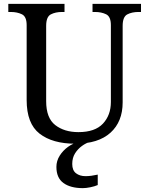

<svg xmlns="http://www.w3.org/2000/svg" viewBox="-20 -734 765 994"><path d="M370 10Q252 10 185 -42Q118 -94 118 -216V-604Q118 -648 93.5 -660Q69 -672 36 -672H23V-714H314V-672H301Q267 -672 243 -659.5Q219 -647 219 -600V-210Q219 -123 266 -86.5Q313 -50 386 -50Q472 -50 513 -94Q554 -138 554 -206V-604Q554 -648 529.5 -660Q505 -672 472 -672H459V-714H710V-672H697Q663 -672 639 -659.5Q615 -647 615 -600V-204Q615 -104 552 -47Q489 10 370 10ZM409 240Q345 240 308.5 213.5Q272 187 272 130Q272 99 289 72Q306 45 332.5 26Q359 7 390 0H447Q426 6 404.5 21.5Q383 37 368.5 60Q354 83 354 115Q354 148 373.5 163Q393 178 423 178Q437 178 452.5 176Q468 174 486 170V224Q470 231 447.5 235.5Q425 240 409 240Z"/></svg>

Font: Noto Serif Khitan Small Script
Style: Regular
Weight: 400
Designer: LIU Zhao, ZHANG Congyu, Kushim JIANG
Foundry: Guyu Beijing Co. Ltd.
Version: Version 1.000; ttfautohint (v1.8.4.7-5d5b)